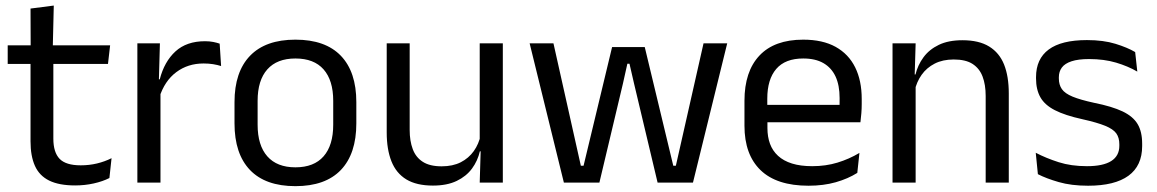

<svg xmlns="http://www.w3.org/2000/svg" viewBox="-20 -640 4056 673"><path d="M243.5 10Q187 10 152.5 -7Q118 -24 102.5 -58.5Q87 -93 87 -144.5V-452.5H167V-154Q167 -106 189 -83.2Q211 -60.5 263 -60.5Q292.5 -60.5 319.8 -67Q347 -73.5 371 -85.5L363.5 -16Q340 -4 308.5 3Q277 10 243.5 10ZM358.5 -416H7V-481H366ZM165 -473H87.5L87 -610L168.5 -620.5Z M538.5 -298.5 520 -361 540 -362Q556 -424 595 -459.8Q634 -495.5 698.5 -495.5Q714.5 -495.5 727.2 -493Q740 -490.5 750 -487L755 -408.5Q742.5 -412.5 727.2 -415Q712 -417.5 693.5 -417.5Q638.5 -417.5 597.8 -387Q557 -356.5 538.5 -298.5ZM542.5 0H461.5V-488H540.5L536.5 -344L542.5 -338Z M1015.5 12.5Q910.5 12.5 856.2 -44.2Q802 -101 802 -207.5V-282Q802 -388 856.5 -444.5Q911 -501 1015.5 -501Q1120.5 -501 1174.8 -444.5Q1229 -388 1229 -282V-207.5Q1229 -101 1174.8 -44.2Q1120.5 12.5 1015.5 12.5ZM1015.5 -53.5Q1080.5 -53.5 1114.2 -92Q1148 -130.5 1148 -203V-286.5Q1148 -358.5 1114.2 -396.8Q1080.5 -435 1015.5 -435Q951 -435 917 -396.8Q883 -358.5 883 -286.5V-203Q883 -130.5 917 -92Q951 -53.5 1015.5 -53.5Z M1335.5 -488H1416V-184.5Q1416 -146 1426.8 -117.2Q1437.5 -88.5 1462 -72.8Q1486.5 -57 1528 -57Q1567 -57 1595 -71.2Q1623 -85.5 1640.8 -110.5Q1658.5 -135.5 1665 -167L1679.5 -109.5H1662Q1654.5 -76.5 1634.5 -49.2Q1614.5 -22 1580.8 -5.8Q1547 10.5 1497.5 10.5Q1440 10.5 1404.2 -11.2Q1368.5 -33 1352 -74.8Q1335.5 -116.5 1335.5 -175.5ZM1661.5 -488H1742.5V0H1661.5L1665 -117L1661.5 -122Z M2081 0H1956.5L1836.5 -488H1920L2016 -59H2025.5L2125.5 -475H2240L2340 -59H2349L2446 -488H2529L2409 0H2285L2202.5 -347L2186.5 -416.5H2179L2163.5 -347Z M2814 11Q2702.5 11 2646 -43.5Q2589.5 -98 2589.5 -199.5V-286.5Q2589.5 -389.5 2642 -445.2Q2694.5 -501 2795.5 -501Q2863.5 -501 2909 -475.8Q2954.5 -450.5 2977.5 -404Q3000.5 -357.5 3000.5 -293V-275Q3000.5 -259 2999.2 -243Q2998 -227 2996 -211.5H2921.5Q2922.5 -235.5 2922.8 -257Q2923 -278.5 2923 -296.5Q2923 -341 2908.8 -371.8Q2894.5 -402.5 2866.2 -418.8Q2838 -435 2795.5 -435Q2732.5 -435 2701 -398.5Q2669.5 -362 2669.5 -294V-247.5L2670 -237.5V-191Q2670 -160.5 2679 -136Q2688 -111.5 2707.2 -93.8Q2726.5 -76 2756.2 -66.8Q2786 -57.5 2827 -57.5Q2874.5 -57.5 2915.5 -70Q2956.5 -82.5 2992.5 -104L2985 -34Q2952.5 -13.5 2909.5 -1.2Q2866.5 11 2814 11ZM2979 -211.5H2632V-272.5H2979Z M3516 0H3435V-303.5Q3435 -343 3424.2 -371.5Q3413.5 -400 3389.2 -415.8Q3365 -431.5 3323 -431.5Q3284.5 -431.5 3256.2 -417Q3228 -402.5 3210.5 -377.8Q3193 -353 3186 -321.5L3171.5 -379H3189Q3197 -412 3217 -439.2Q3237 -466.5 3270.8 -482.8Q3304.5 -499 3353.5 -499Q3411.5 -499 3447.2 -477Q3483 -455 3499.5 -413.8Q3516 -372.5 3516 -312.5ZM3189.5 0H3108.5V-488H3189.5L3186 -371L3189.5 -366.5Z M3794 11Q3735 11 3691 -1.8Q3647 -14.5 3618 -29.5L3610.5 -104.5Q3647 -85.5 3690.8 -71.5Q3734.5 -57.5 3790 -57.5Q3846.5 -57.5 3875 -75.5Q3903.5 -93.5 3903.5 -129V-134.5Q3903.5 -157.5 3892.8 -172.5Q3882 -187.5 3854 -199Q3826 -210.5 3774.5 -222Q3713 -235.5 3677.5 -253.8Q3642 -272 3626.8 -299Q3611.5 -326 3611.5 -365V-369.5Q3611.5 -433.5 3656 -466.5Q3700.5 -499.5 3790 -499.5Q3847.5 -499.5 3889.8 -486.5Q3932 -473.5 3959 -457.5L3966.5 -389Q3934 -408 3892 -420.5Q3850 -433 3797.5 -433Q3759.5 -433 3736 -425.2Q3712.5 -417.5 3702 -403.2Q3691.5 -389 3691.5 -369V-365Q3691.5 -343 3702 -327.8Q3712.5 -312.5 3739.8 -301.2Q3767 -290 3815.5 -279.5Q3878 -267 3914.8 -249.5Q3951.5 -232 3967.5 -205.2Q3983.5 -178.5 3983.5 -136.5V-128Q3983.5 -59 3935.5 -24Q3887.5 11 3794 11Z"/></svg>

Font: Anek Kannada Medium
Style: Regular
Weight: 400
Version: Version 1.003